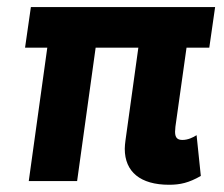

<svg xmlns="http://www.w3.org/2000/svg" viewBox="-20 -513 634 544"><path d="M459 10.5C490.5 10.5 515 5 549 -14.5L537 -130C527 -123.5 512.5 -116.5 497 -116.5C484.5 -116.5 476 -121 476 -139.5C476 -144 477 -148.5 477 -154L508.5 -378H573L589.5 -493H67.5L51 -378H114L61.5 0H198.5L251 -378H372L335.5 -115C334.5 -107 333.5 -98.5 333.5 -91.5C333.5 -26 378 10.5 459 10.5Z"/></svg>

Font: HK Grotesk ExtraBold
Style: Italic
Weight: 800
Italic angle: -16°
Designer: Alfredo Marco Pradil
Foundry: Hanken Design Co.
Version: Version 3.001;FEAKit 1.0